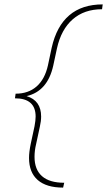

<svg xmlns="http://www.w3.org/2000/svg" viewBox="-20 -731 487 873"><path d="M447 -711 444 -689Q363 -689 310.5 -643Q258 -597 239 -511L222 -432Q196 -316 101 -294Q167 -274 167 -201Q167 -180 161 -154L144 -75Q137 -46 137 -18Q137 40 171 70Q205 100 272 100L267 122Q191 122 151.5 87.5Q112 53 112 -13Q112 -40 120 -78L137 -157Q142 -184 142 -201Q142 -284 48 -284L51 -305Q109 -305 146.5 -338Q184 -371 198 -434L215 -514Q237 -612 295 -661.5Q353 -711 447 -711Z"/></svg>

Font: Ysabeau Extralight
Style: Italic
Weight: 200
Italic angle: -12°
Designer: Christian Thalmann (Catharsis Fonts)
Version: Version 0.003